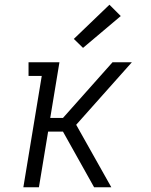

<svg xmlns="http://www.w3.org/2000/svg" viewBox="-20 -794 640 814"><path d="M79 0 157 -472H101V-530H232L193 -294H247L457 -530H539L303 -265L452 0H379L247 -236H184L145 0ZM332 -591 293 -629 444 -774 492 -726Z"/></svg>

Font: Iosevka Slab Light Extended
Style: Italic
Weight: 300
Width: 7
Italic angle: -9°
Monospace: yes
Designer: Belleve Invis
Foundry: Belleve Invis
Version: Version 11.1.0; ttfautohint (v1.8.3)